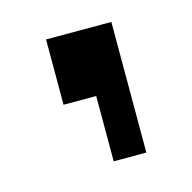

<svg xmlns="http://www.w3.org/2000/svg" viewBox="-53 -115 355 355"><g transform="rotate(-15 125.0 63.0)"><path d="M125 187.5V125V62.5H62.5V0V-62.5H125H187.5V0V62.5V125V187.5Z"/></g></svg>

Font: PixelArmy
Style: Medium
Weight: 500
Version: Version 001.000